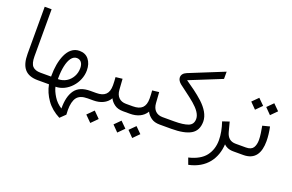

<svg xmlns="http://www.w3.org/2000/svg" viewBox="-111 -1101 2721 1788"><g transform="rotate(20 1250.0 -207.0)"><path d="M78.1 -198.2C78.1 -63 132.3 0 251.5 0H268.1V-74.2H251.5C215.8 -74.2 189.5 -83 172.4 -101.1C155.3 -118.7 146.5 -150.9 146.5 -198.2V-665H78.1Z M362.3 0C372.1 52.2 393.6 101.6 426.3 147.9C459 194.3 503.4 231.4 559.6 260.3L611.3 210.4C610.8 195.3 609.4 177.2 609.4 164.1C609.4 108.9 619.6 67.4 639.6 40.5C659.7 13.7 694.8 0 745.6 0H766.1V-74.2H746.6C674.8 -74.2 624 -53.2 593.3 -10.7C562.5 31.7 547.4 92.8 548.3 172.4C514.2 151.4 486.8 124 466.8 91.3C446.3 58.6 433.1 28.3 426.8 0.5C545.9 0.5 649.9 -117.2 649.9 -240.7C649.9 -285.2 638.7 -320.8 616.7 -348.6C594.7 -376.5 564 -390.1 524.4 -390.1C463.4 -390.1 421.4 -351.1 394.5 -292C367.7 -232.9 356.4 -158.2 356.4 -86.4V-74.2H248.5V0ZM523.4 -318.8C562 -318.8 585 -289.1 585 -240.7C585 -210 578.1 -181.6 564 -156.2C536.1 -105.5 485.8 -73.7 423.8 -73.7V-86.9C423.8 -129.4 427.7 -168.5 435.1 -203.6C450.2 -273.9 480 -318.8 523.4 -318.8Z M746.1 0H802.7C870.6 0 931.2 -24.9 962.4 -79.6C972.7 -58.1 988.8 -39.6 1010.7 -23.9C1032.2 -7.8 1061 0 1097.2 0H1112.8V-74.2H1098.1C1039.1 -74.2 1000.5 -109.9 996.1 -176.3L988.8 -282.7L921.9 -274.9C923.8 -250 925.8 -224.1 925.8 -194.8C925.8 -110.8 886.7 -74.2 802.7 -74.2H746.1ZM785.2 145.5 846.7 207 908.2 145.5 846.7 84Z M1092.3 0H1165.5C1233.4 0 1293.9 -24.9 1325.2 -79.6C1335.4 -58.1 1351.6 -39.6 1373.5 -23.9C1395 -7.8 1423.8 0 1460 0H1475.6V-74.2H1460.9C1401.9 -74.2 1363.3 -109.9 1358.9 -176.3L1351.6 -282.7L1284.7 -274.9C1286.6 -250 1288.6 -224.1 1288.6 -194.8C1288.6 -110.8 1249.5 -74.2 1165.5 -74.2H1092.3ZM1203.1 145.5 1261.7 205.1 1320.8 145.5 1261.7 86.9ZM1054.7 145.5 1113.3 205.1 1172.4 145.5 1113.3 86.9Z M1877 -604.5V-676.3L1532.2 -536.6C1501 -523.4 1485.4 -503.9 1485.4 -477.5C1485.4 -456.1 1500 -434.6 1520 -418.9C1566.4 -382.3 1625 -342.3 1675.3 -299.3C1725.6 -256.3 1761.2 -210.9 1761.2 -165.5C1761.2 -128.9 1745.6 -104.5 1713.9 -92.3C1682.1 -80.1 1635.7 -74.2 1574.7 -74.2H1456.1V0H1575.2C1659.7 0 1723.6 -12.2 1766.6 -37.1C1809.6 -62 1831.1 -104 1831.5 -163.6C1831.5 -228 1792 -287.1 1735.8 -339.8C1679.2 -392.1 1612.3 -438 1558.1 -475.6Z M2206.1 0V-74.2H2184.6C2133.8 -74.2 2101.6 -101.1 2087.4 -154.8L2062.5 -249.5L1995.6 -227.1C2016.6 -164.6 2027.8 -106 2027.8 -51.8C2027.8 9.3 2011.2 61.5 1978 105C1944.3 148.4 1889.6 179.2 1814 197.3L1837.4 261.2C2007.3 226.1 2086.4 106 2094.2 -35.2C2111.3 -17.1 2141.6 0 2188.5 0Z M2335.9 -493.2 2394.5 -433.6 2453.6 -493.2 2394.5 -551.8ZM2187.5 -493.2 2246.1 -433.6 2305.2 -493.2 2246.1 -551.8ZM2186.5 0H2287.6C2405.3 0 2447.3 -79.6 2447.3 -193.8C2447.3 -237.3 2441.9 -284.2 2431.2 -335L2360.4 -316.9C2368.7 -270.5 2377.4 -221.2 2377.4 -181.6C2377.4 -149.9 2371.1 -124 2358.4 -104C2345.2 -84 2321.3 -74.2 2286.6 -74.2H2186.5Z"/></g></svg>

Font: Vazirmatn Light
Style: Regular
Weight: 300
Designer: Saber Rastikerdar
Foundry: Saber Rastikerdar
Version: Version 33.003